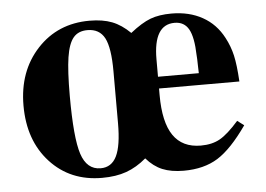

<svg xmlns="http://www.w3.org/2000/svg" viewBox="-41 -515 804 581"><g transform="rotate(-5 361.0 -224.5)"><path d="M668.9 -122.1 689 -106.9Q641.1 -38.6 598.9 -12.2Q556.6 14.2 495.1 14.2Q457 14.2 430.4 3.2Q403.8 -7.8 381.8 -33.2Q352.5 -8.3 321 2.9Q289.6 14.2 247.1 14.2Q150.4 14.2 89.6 -52Q28.8 -118.2 28.8 -224.1Q28.8 -328.6 91.1 -395.8Q153.3 -462.9 250 -462.9Q290 -462.9 318.4 -451.9Q346.7 -440.9 373 -415Q408.2 -442.9 434.8 -452.9Q461.4 -462.9 499 -462.9Q552.7 -462.9 593 -440.4Q633.3 -418 655.8 -375Q669.9 -348.6 676.5 -319.8Q683.1 -291 686 -240.2H441.9V-223.1V-220.2Q441.9 -137.7 469.5 -97.4Q497.1 -57.1 553.2 -57.1Q587.4 -57.1 611.3 -70.6Q635.3 -84 668.9 -122.1ZM441.9 -275.9H565.9Q565.4 -285.6 565.2 -298.6Q564.9 -311.5 564.7 -318.8Q564.5 -326.2 564 -330.1Q562.5 -385.7 548.8 -409.9Q535.2 -434.1 505.9 -434.1Q441.9 -434.1 441.9 -329.1ZM309.1 -146V-304.2Q309.1 -375.5 293.5 -405.3Q277.8 -435.1 241.2 -435.1Q213.4 -435.1 198.5 -417.2Q183.6 -399.4 177.2 -358.4Q170.9 -317.4 170.9 -241.2Q170.9 -113.8 187 -64.5Q203.1 -15.1 245.1 -15.1Q278.3 -15.1 293.7 -46.6Q309.1 -78.1 309.1 -146Z"/></g></svg>

Font: Accordance
Style: Bold
Weight: 700
Version: Version 1.2 (build January 31, 2020) Miklal Software Solutio